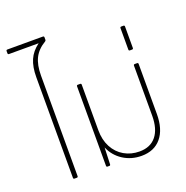

<svg xmlns="http://www.w3.org/2000/svg" viewBox="-155 -1041 1160 1195"><g transform="rotate(-20 424.5 -444.0)"><path d="M257 -898Q265 -898 265 -890V-874Q265 -868 260 -865Q208 -834 185.5 -789Q163 -744 163 -674V-8Q163 0 155 0H140Q132 0 132 -8V-674Q132 -742 152 -788Q172 -834 218 -868H22Q14 -868 14 -876V-890Q14 -898 22 -898Z M382 -118 378 -8Q378 0 370 0H359Q351 0 351 -8V-534Q351 -542 359 -542H374Q382 -542 382 -534V-232Q382 -168 407.5 -120Q433 -72 478 -46Q523 -20 579 -20Q651 -20 689.5 -67.5Q728 -115 728 -203V-534Q728 -542 736 -542H751Q759 -542 759 -534V-203Q759 -102 712.5 -46Q666 10 582 10Q514 10 460.5 -24.5Q407 -59 382 -118Z M737 -632Q729 -632 729 -640V-782Q729 -790 737 -790H751Q759 -790 759 -782V-640Q759 -632 751 -632Z"/></g></svg>

Font: LINE Seed Sans TH App Thin
Style: Regular
Weight: 250
Designer: Dalton Maag Ltd | Thai characters by Cadson Demak Co.,Ltd.
Foundry: Dalton Maag Ltd
Version: Version 1.003